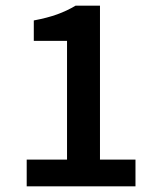

<svg xmlns="http://www.w3.org/2000/svg" viewBox="-20 -656 553 676"><path d="M74 0V-94H216V-512H99V-584Q147 -593 181.5 -605.5Q216 -618 246 -636H332V-94H457V0Z"/></svg>

Font: CV Source Sans Light
Style: Bold
Weight: 600
Designer: Paul D. Hunt
Foundry: Adobe Systems Incorporated
Version: Version 3.001